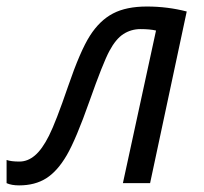

<svg xmlns="http://www.w3.org/2000/svg" viewBox="-66 -559 623 586"><path d="M-7.8 6.8Q-30.8 6.8 -45.9 0V-70.8Q-32.2 -65.9 -6.8 -65.9Q18.6 -65.9 40.5 -84.5Q62.5 -103 83.5 -144.8Q104.5 -186.5 141.6 -294.9Q178.7 -403.3 208.5 -450Q238.3 -496.6 278.8 -517.8Q319.3 -539.1 382.3 -539.1Q445.3 -539.1 503.9 -523.9L392.1 0H309.1L410.2 -465.8Q391.1 -470.2 362.8 -470.2Q334.5 -470.2 311 -455.3Q287.6 -440.4 267.8 -403.3Q248 -366.2 207 -250Q166 -133.8 137.7 -85.2Q109.4 -36.6 75.2 -14.9Q41 6.8 -7.8 6.8Z"/></svg>

Font: OpenSans-Italic
Style: Italic
Weight: 400
Italic angle: -12°
Foundry: Ascender Corporation
Version: Version 1.10